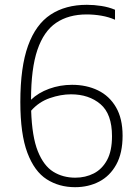

<svg xmlns="http://www.w3.org/2000/svg" viewBox="-20 -769 558 798"><path d="M292 9Q225.5 9 174.2 -23.8Q123 -56.5 93.8 -134Q64.5 -211.5 64.5 -345.5Q64.5 -490 96.5 -578.8Q128.5 -667.5 190.2 -708.2Q252 -749 341 -749Q371 -749 401.5 -744.2Q432 -739.5 458 -728.5V-687Q432 -698.5 401.2 -703.8Q370.5 -709 340 -709Q265 -709 213.5 -674.2Q162 -639.5 135.5 -561.8Q109 -484 109 -355V-354.5Q139 -383.5 184.2 -400Q229.5 -416.5 279.5 -416.5Q339.5 -416.5 387 -393.5Q434.5 -370.5 462 -323.5Q489.5 -276.5 489.5 -205Q489.5 -132.5 463.2 -85Q437 -37.5 392.2 -14.2Q347.5 9 292 9ZM275 -377Q232.5 -377 187 -361.2Q141.5 -345.5 109.5 -309Q113 -201 137.2 -140.5Q161.5 -80 201.5 -55.2Q241.5 -30.5 293 -30.5Q335 -30.5 369.8 -48.2Q404.5 -66 425 -103.8Q445.5 -141.5 445.5 -203Q445.5 -295.5 397.5 -336.2Q349.5 -377 275 -377Z"/></svg>

Font: Encode Sans Semi Condensed ExtraLight
Style: Regular
Weight: 200
Width: 4
Designer: Multiple Designers
Foundry: Impallari Type
Version: Version 3.000; ttfautohint (v1.8.3) -l 8 -r 50 -G 200 -x 14 